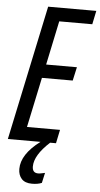

<svg xmlns="http://www.w3.org/2000/svg" viewBox="-62 -752 530 1013"><g transform="rotate(5 203.0 -245.0)"><path d="M173 0Q74 74 74 152Q74 184 92 204Q110 224 147 224Q178 224 199 215L211 161Q201 163 192 165Q183 167 175 167Q144 167 144 133Q144 73 224 0H255L270 -72H95L151 -337H314L330 -409H167L216 -642H391L406 -714H151L0 0Z"/></g></svg>

Font: Noto Sans Display Condensed
Style: Italic
Weight: 400
Width: 3
Designer: Monotype Design team
Foundry: Monotype Imaging Inc.
Version: 1.000